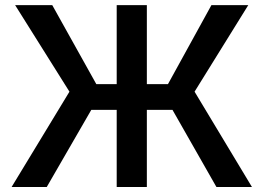

<svg xmlns="http://www.w3.org/2000/svg" viewBox="-20 -748 1054 768"><path d="M567.4 -727.5V0H446.8V-727.5ZM26.4 0 257.8 -381.3 40.5 -727.5H189L365.2 -411.6H651.9L825.7 -727.5H973.1L758.3 -381.3L987.8 0H845.7L669.9 -308.6H345.2L167 0Z"/></svg>

Font: Inter Cardless
Style: Medium
Weight: 500
Designer: Rasmus Andersson
Foundry: rsms
Version: Version 4.001;git-9221beed3